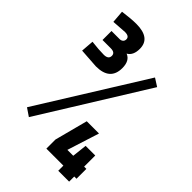

<svg xmlns="http://www.w3.org/2000/svg" viewBox="-265 -893 1086 1086"><g transform="rotate(45 278.0 -350.0)"><path d="M151 -800Q265 -800 265 -714Q265 -661 231 -642Q272 -626 272 -567Q272 -468 159 -468L41 -476L47 -553Q106 -546 143.5 -546Q181 -546 181 -574Q181 -600 146 -600H80V-672H145Q157 -672 165 -679Q173 -686 173 -698Q173 -722 138 -722L51 -716L45 -791Q110 -800 151 -800ZM47 -29 440 -660 487 -630 94 3ZM426 100V59H290V-14L342 -212H440L379 -20H426L436 -109H513V-20H531V59H513V100Z"/></g></svg>

Font: TitilliumWeb-SemiBold
Style: SemiBold
Weight: 600
Version: Version 1.001;PS 57.000;hotconv 1.0.70;makeotf.lib2.5.55311